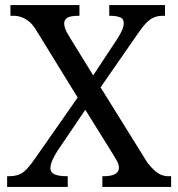

<svg xmlns="http://www.w3.org/2000/svg" viewBox="-20 -734 700 754"><path d="M8 0V-42H14Q38 -42 54.5 -48.5Q71 -55 85.5 -70.5Q100 -86 118 -112L285 -351L120 -619Q108 -638 94 -649.5Q80 -661 64.5 -666.5Q49 -672 34 -672H21V-714H292V-672H289Q255 -672 243.5 -663.5Q232 -655 232 -643Q232 -633 236 -621.5Q240 -610 256 -584L346 -438L441 -582Q452 -599 459 -614.5Q466 -630 466 -643Q466 -661 450.5 -666.5Q435 -672 412 -672H409V-714H628V-672H619Q600 -672 584.5 -665.5Q569 -659 554 -643.5Q539 -628 520 -600L375 -391L559 -95Q574 -76 587.5 -64Q601 -52 614 -47Q627 -42 639 -42H652V0H382V-42H387Q417 -42 432 -50.5Q447 -59 447 -75Q447 -86 441 -98.5Q435 -111 414 -144L315 -303L204 -139Q196 -126 187 -107.5Q178 -89 178 -73Q178 -57 194 -49.5Q210 -42 243 -42H246V0Z"/></svg>

Font: Noto Serif Kannada
Style: Regular
Weight: 400
Designer: Universal Thirst, Indian Type Foundry and the Monotype Design Team
Foundry: Monotype Imaging Inc.
Version: Version 2.003